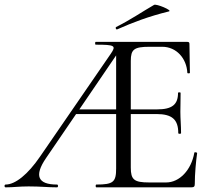

<svg xmlns="http://www.w3.org/2000/svg" viewBox="-22 -805 918 825"><path d="M482 -679C550 -709 615 -734 704 -756C721 -760 649 -790 640 -784C588 -754 539 -720 477 -689C473 -687 476 -676 482 -679ZM813 -149C800 -74 749 -21 692 -21H619C554 -21 540 -33 540 -85V-315H650C718 -315 744 -291 744 -233C744 -229 756 -229 756 -233C756 -266 753 -294 753 -325C753 -349 754 -366 754 -406C754 -409 743 -409 743 -406C743 -356 718 -335 653 -335H540V-543C540 -593 554 -604 621 -604H675C736 -604 780 -554 783 -492C783 -489 794 -489 794 -492L792 -616C792 -622 790 -625 783 -625H389C386 -625 386 -613 389 -613C472 -613 478 -609 454 -574L150 -132C98 -56 44 -12 2 -12C-4 -12 -4 0 2 0C38 0 58 -4 101 -4C154 -4 182 0 223 0C229 0 229 -12 223 -12C140 -12 124 -50 176 -126L305 -315H477V-81C477 -23 465 -12 392 -12C388 -12 388 0 392 0H800C812 0 815 -4 815 -15C815 -57 820 -112 825 -147C825 -151 813 -152 813 -149ZM319 -335 477 -567V-335Z"/></svg>

Font: Cormorant SC
Style: Regular
Weight: 400
Designer: Christian Thalmann (Catharsis Fonts)
Version: Version 1.000;PS 001.000;hotconv 1.0.70;makeotf.lib2.5.58329